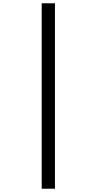

<svg xmlns="http://www.w3.org/2000/svg" viewBox="-20 -793 591 1174"><path d="M235 -773H316V361H235Z"/></svg>

Font: Noto Sans Telugu
Style: Regular
Weight: 400
Designer: Jelle Bosma - Monotype Design Team
Foundry: Monotype Imaging Inc.
Version: Version 2.003